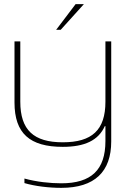

<svg xmlns="http://www.w3.org/2000/svg" viewBox="-20 -700 607 927"><path d="M517 -17V-500H489V-209C489 -72 424 -13 283 -13C143 -13 78 -72 78 -209V-500H50V-205C50 -56 124 9 283 9C389 9 455 -22 486 -91H489V-19C489 120 421 185 276 185C221 185 156 178 98 162V184C149 199 216 207 276 207C437 207 517 129 517 -17ZM251 -556H273L385 -680H345Z"/></svg>

Font: LT Wave Thin
Style: Regular
Weight: 100
Designer: Daniel Lyons
Version: Version 2.5 (Glyphs App)